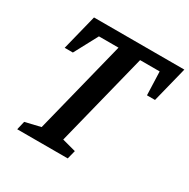

<svg xmlns="http://www.w3.org/2000/svg" viewBox="-158 -847 981 994"><g transform="rotate(30 333.0 -350.0)"><path d="M71 0 83 -51 175 -73 314 -628H197L122 -488H73L126 -700H666L613 -488H565L560 -628H443L304 -73L386 -51L373 0Z"/></g></svg>

Font: Volkhov
Style: Bold Italic
Weight: 700
Designer: Cyreal (www.cyreal.org)
Foundry: Cyreal (www.cyreal.org)
Version: Version 1.001